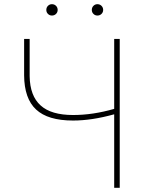

<svg xmlns="http://www.w3.org/2000/svg" viewBox="-20 -897 687 917"><path d="M525.4 -710.9C525.4 -710.9 525.4 -377 525.4 -377C525.4 -377 525.4 -377 525.4 -377C457.5 -357.4 392.1 -347.7 329.1 -347.7C329.1 -347.7 329.1 -347.7 329.1 -347.7C259.3 -347.7 207.5 -362.8 173.8 -393.6C140.1 -423.8 122.6 -470.2 121.6 -533.2C121.6 -533.2 121.6 -710.9 121.6 -710.9C121.6 -710.9 95.2 -710.9 95.2 -710.9C95.2 -710.9 95.2 -537.1 95.2 -537.1C95.2 -537.1 95.2 -537.1 95.2 -537.1C95.7 -463.4 114.7 -408.7 152.3 -374C189.9 -338.9 248.5 -321.3 329.1 -321.3C329.1 -321.3 329.1 -321.3 329.1 -321.3C388.2 -321.3 453.6 -331.1 525.4 -351.1C525.4 -351.1 525.4 0 525.4 0C525.4 0 551.8 0 551.8 0C551.8 0 551.8 -710.9 551.8 -710.9C551.8 -710.9 525.4 -710.9 525.4 -710.9ZM201.2 -849.6C201.2 -842.3 203.6 -835.9 209 -830.6C214.4 -825.2 220.7 -822.8 228 -822.8C235.4 -822.8 242.2 -825.2 247.6 -830.6C252.9 -835.9 255.4 -842.3 255.4 -849.6C255.4 -856.9 252.9 -863.8 247.6 -869.1C242.2 -874.5 235.4 -877 228 -877C220.7 -877 214.4 -874.5 209 -869.1C203.6 -863.8 201.2 -856.9 201.2 -849.6C201.2 -849.6 201.2 -849.6 201.2 -849.6ZM418.5 -849.6C418.5 -842.3 420.9 -835.9 426.3 -830.6C431.6 -825.2 438 -822.8 445.3 -822.8C452.6 -822.8 459.5 -825.2 464.8 -830.6C470.2 -835.9 472.7 -842.3 472.7 -849.6C472.7 -856.9 470.2 -863.8 464.8 -869.1C459.5 -874.5 452.6 -877 445.3 -877C438 -877 431.6 -874.5 426.3 -869.1C420.9 -863.8 418.5 -856.9 418.5 -849.6C418.5 -849.6 418.5 -849.6 418.5 -849.6Z"/></svg>

Font: WOX
Style: Regular
Weight: 500
Designer: Google
Foundry: ""
Version: ""